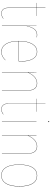

<svg xmlns="http://www.w3.org/2000/svg" viewBox="1039 -1787 757 2875"><g transform="rotate(90 1417.5 -349.5)"><path d="M257.3 -22.5 259.3 -19Q220.7 9.3 181.6 9.3Q141.1 9.3 118.4 -17.8Q95.7 -44.9 95.7 -93.3V-513.7H24.4V-517.1H95.7V-650.9L99.6 -651.4V-517.1H219.2L218.8 -513.7H99.6V-93.3Q99.6 -46.4 121.1 -20.5Q142.6 5.4 181.6 5.4Q219.7 5.4 257.3 -22.5Z M502.4 -527.3Q521.5 -527.3 539.6 -522L539.1 -518.6Q522 -523.4 502.4 -523.4Q451.7 -523.4 420.7 -487.5Q389.6 -451.7 369.1 -367.2V0H365.2V-517.1H368.7V-378.9Q388.7 -458 420.2 -492.7Q451.7 -527.3 502.4 -527.3Z M900.9 -287.6Q900.9 -272 899.4 -251.5H597.2Q597.7 -128.4 640.1 -61.5Q682.6 5.4 755.4 5.4Q793 5.4 821.5 -9Q850.1 -23.4 879.4 -53.2L881.8 -50.3Q851.6 -20 822.8 -5.4Q793.9 9.3 755.4 9.3Q680.2 9.3 636.7 -59.6Q593.3 -128.4 593.3 -253.4Q593.3 -382.3 636.7 -454.8Q680.2 -527.3 754.9 -527.3Q792 -527.3 820.3 -509.3Q848.6 -491.2 866 -458.5Q883.3 -425.8 892.1 -382.8Q900.9 -339.8 900.9 -287.6ZM895.5 -255.4Q896.5 -268.1 896.5 -288.6Q896.5 -339.8 888.2 -381.8Q879.9 -423.8 863 -456.1Q846.2 -488.3 818.6 -505.9Q791 -523.4 754.9 -523.4Q682.6 -523.4 640.1 -452.6Q597.7 -381.8 597.2 -255.4Z M1227.1 -527.3Q1283.7 -527.3 1310.5 -487.8Q1337.4 -448.2 1337.4 -377.9V0H1333.5V-377.9Q1333.5 -446.8 1307.4 -485.1Q1281.2 -523.4 1226.6 -523.4Q1127.9 -523.4 1064.9 -386.2V0H1061V-517.1H1064.5L1064.9 -393.6Q1127 -527.3 1227.1 -527.3Z M1691.4 -22.5 1693.4 -19Q1654.8 9.3 1615.7 9.3Q1575.2 9.3 1552.5 -17.8Q1529.8 -44.9 1529.8 -93.3V-513.7H1458.5V-517.1H1529.8V-650.9L1533.7 -651.4V-517.1H1653.3L1652.8 -513.7H1533.7V-93.3Q1533.7 -46.4 1555.2 -20.5Q1576.7 5.4 1615.7 5.4Q1653.8 5.4 1691.4 -22.5Z M1808.6 -700.2Q1808.6 -692.9 1801.3 -692.9Q1793.9 -692.9 1793.9 -700.2Q1793.9 -708 1801.3 -708Q1808.6 -708 1808.6 -700.2ZM1803.2 -517.1V0H1799.3V-517.1Z M2171.9 -527.3Q2228.5 -527.3 2255.4 -487.8Q2282.2 -448.2 2282.2 -377.9V0H2278.3V-377.9Q2278.3 -446.8 2252.2 -485.1Q2226.1 -523.4 2171.4 -523.4Q2072.8 -523.4 2009.8 -386.2V0H2005.9V-517.1H2009.3L2009.8 -393.6Q2071.8 -527.3 2171.9 -527.3Z M2772 -262.2Q2772 -125.5 2728.8 -58.1Q2685.5 9.3 2606.9 9.3Q2528.8 9.3 2486.1 -57.9Q2443.4 -125 2443.4 -258.3Q2443.4 -394.5 2487.3 -460.9Q2531.2 -527.3 2608.9 -527.3Q2686.5 -527.3 2729.2 -461.4Q2772 -395.5 2772 -262.2ZM2447.3 -258.3Q2447.3 -126.5 2489 -60.5Q2530.8 5.4 2606.9 5.4Q2683.6 5.4 2725.6 -61Q2767.6 -127.4 2767.6 -262.2Q2767.6 -393.6 2726.1 -458.5Q2684.6 -523.4 2608.9 -523.4Q2533.2 -523.4 2490.2 -458Q2447.3 -392.6 2447.3 -258.3Z"/></g></svg>

Font: Fira Sans Compressed Four
Style: Regular
Weight: 100
Width: 1
Designer: Carrois Corporate & Edenspiekermann AG
Foundry: Carrois Corporate GbR & Edenspiekermann AG
Version: Version 4.203;PS 004.203;hotconv 1.0.88;makeotf.lib2.5.64775